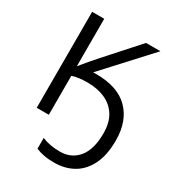

<svg xmlns="http://www.w3.org/2000/svg" viewBox="-222 -851 1139 1237"><g transform="rotate(30 348.0 -232.0)"><path d="M298 -380H319Q482 -380 563 -297.5Q644 -215 644 -72Q644 38 608 109.5Q572 181 510.5 215.5Q449 250 371 250Q325 250 294 244Q263 238 233 226V146Q264 158 295.5 164Q327 170 367 170Q451 170 501.5 109Q552 48 552 -72Q552 -152 519.5 -203.5Q487 -255 430 -280Q373 -305 299 -305Q265 -305 236.5 -301Q208 -297 187 -290V0H97V-714H187V-361Q210 -390 237 -421.5Q264 -453 289 -481L498 -714H605Z"/></g></svg>

Font: Go Noto Kurrent-Regular
Style: Regular
Weight: 400
Designer: Monotype Design Team
Foundry: Monotype Imaging Inc.
Version: Version 2.012; ttfautohint (v1.8.4.7-5d5b)